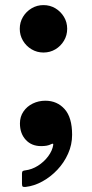

<svg xmlns="http://www.w3.org/2000/svg" viewBox="-20 -558 360 753"><path d="M58.2 -74Q58.2 -34.5 80.9 -9.8Q103.5 15 141.3 15Q153.5 15 163 13.3Q172.5 11.5 179.8 7.8Q184 5.5 186.8 5.6Q189.5 5.8 188.8 10.3Q185.3 33 169 54.9Q152.8 76.7 129 91.9Q105.2 107 78.7 110.2Q72.7 110.7 69.5 113Q66.2 115.2 66.2 122.5V163Q66.2 172.3 69.6 174.1Q73 176 81.2 175Q114 171.3 146.1 153.6Q178.3 136 204.8 108Q231.3 80 247 44.7Q262.8 9.5 262.8 -29.3Q262.8 -97.3 233.4 -130.1Q204 -163 157.8 -163Q131.3 -163 108.5 -151.9Q85.7 -140.8 72 -120.6Q58.2 -100.5 58.2 -74ZM57.5 -445Q57.5 -419.5 70.1 -398.4Q82.7 -377.2 103.9 -364.6Q125 -352 150.5 -352Q176.3 -352 197.3 -364.6Q218.3 -377.2 230.9 -398.4Q243.5 -419.5 243.5 -445Q243.5 -470.7 230.9 -491.7Q218.3 -512.7 197.3 -525.4Q176.3 -538 150.5 -538Q125 -538 103.9 -525.4Q82.7 -512.7 70.1 -491.7Q57.5 -470.7 57.5 -445Z"/></svg>

Font: Besley
Style: Regular
Weight: 400
Designer: Owen Earl
Foundry: indestructible type*
Version: Version 4.000